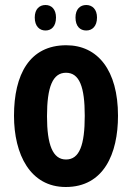

<svg xmlns="http://www.w3.org/2000/svg" viewBox="-20 -738 528 768"><path d="M119 -668C119 -633 138 -616 162 -616C186 -616 204 -633 204 -668C204 -701 186 -718 162 -718C138 -718 119 -702 119 -668ZM282 -668C282 -633 300 -616 325 -616C349 -616 368 -633 368 -668C368 -701 349 -718 325 -718C301 -718 282 -702 282 -668ZM452 -275C452 -457 371 -557 245 -557C98 -557 36 -440 36 -275C36 -120 101 10 243 10C395 10 452 -123 452 -275ZM168 -273C168 -391 191 -447 244 -447C298 -447 319 -390 319 -275C319 -158 298 -100 244 -100C191 -100 168 -159 168 -273Z"/></svg>

Font: Noto Sans Armenian ExtraCondensed
Style: Regular
Weight: 400
Width: 2
Designer: Monotype Design Team
Foundry: Monotype Imaging Inc.
Version: Version 2.008